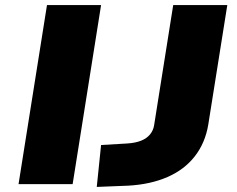

<svg xmlns="http://www.w3.org/2000/svg" viewBox="-20 -725 935 756"><path d="M53 0 165 -705H378L266 0ZM361 11 378 -154 480 -160Q513 -162 535.5 -171Q558 -180 571 -196Q584 -212 587 -233L662 -705H875L800 -234Q788 -162 747 -109.5Q706 -57 639.5 -28Q573 1 486 6Z"/></svg>

Font: Nunito Sans 10pt Expanded Black
Style: Italic
Weight: 900
Width: 7
Italic angle: -9°
Designer: Vernon Adams
Foundry: Vernon Adams
Version: Version 3.101;gftools[0.9.27]